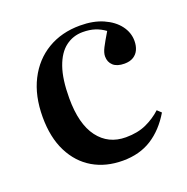

<svg xmlns="http://www.w3.org/2000/svg" viewBox="-103 -623 714 733"><g transform="rotate(-20 254.0 -256.5)"><path d="M276 14Q207 14 155 -16.5Q103 -47 73.5 -105.5Q44 -164 44 -247Q44 -333 76 -396Q108 -459 165 -493Q222 -527 297 -527Q351 -527 390.5 -509.5Q430 -492 451.5 -463.5Q473 -435 473 -401Q473 -381 466 -365.5Q459 -350 444.5 -341Q430 -332 408 -332Q378 -332 362.5 -346Q347 -360 347 -383Q347 -398 357 -417.5Q367 -437 388 -472Q369 -486 347.5 -493Q326 -500 298 -500Q259 -500 228.5 -477Q198 -454 181 -405.5Q164 -357 164 -280Q164 -175 205 -120.5Q246 -66 317 -66Q365 -66 400 -82Q435 -98 462 -123L478 -108Q443 -49 393.5 -17.5Q344 14 276 14Z"/></g></svg>

Font: Literata 60pt Medium
Style: Regular
Weight: 500
Designer: Latin by Veronika Burian and Jose Scaglione. Greek by Irene Vlachou. Cyrillic by Vera Evstafieva.
Foundry: TypeTogether
Version: Version 3.103;gftools[0.9.29]